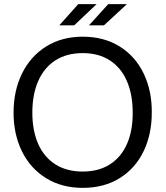

<svg xmlns="http://www.w3.org/2000/svg" viewBox="-20 -887 794 919"><path d="M354.5 -867.2H442.4L335 -765.6H263.7ZM498 -867.2H587.4L477.5 -765.6H405.8ZM44.9 -347.7Q44.9 -451.7 85 -534.2Q125 -616.7 200.2 -664.1Q275.4 -711.4 376 -711.4Q478 -711.4 553.2 -664.3Q628.4 -617.2 668 -534.4Q707.5 -451.7 706.5 -347.7Q706.5 -244.1 667 -162.4Q627.4 -80.6 552.7 -34.2Q478 12.2 376 12.2Q275.4 12.2 200.2 -34.4Q125 -81.1 85 -162.8Q44.9 -244.6 44.9 -347.7ZM615.2 -347.7Q615.2 -434.1 587.6 -498.3Q560.1 -562.5 506.3 -597.7Q452.6 -632.8 376 -632.8Q298.8 -632.8 244.6 -597.7Q190.4 -562.5 162.6 -498.3Q134.8 -434.1 134.8 -347.7Q134.8 -262.2 162.6 -198.7Q190.4 -135.3 244.6 -100.6Q298.8 -65.9 376 -65.9Q452.6 -65.9 506.6 -100.6Q560.5 -135.3 588.1 -198.7Q615.7 -262.2 615.2 -347.7Z"/></svg>

Font: Selawik
Style: Regular
Weight: 400
Designer: Aaron Bell
Foundry: Microsoft Corporation
Version: Version 1.01